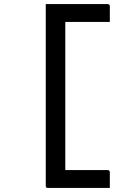

<svg xmlns="http://www.w3.org/2000/svg" viewBox="-20 -776 640 944"><path d="M520 148H216Q213 148 211 147.5Q209 147 207.5 145.5Q206 144 205.5 142Q205 140 205 137Q205 37 205 -62.5Q205 -162 205 -262Q205 -362 205 -462.5Q205 -563 205 -662Q205 -685 205 -709Q205 -733 205 -756Q215 -756 225 -756Q235 -756 245 -756H509Q514 -756 517 -753Q520 -750 520 -745Q520 -725 520 -707Q520 -689 520 -668H301Q301 -577 301 -486Q301 -395 301 -304Q301 -213 301 -121.5Q301 -30 301 60H509Q514 60 517 63Q520 66 520 71Q520 91 520 110Q520 129 520 148Z"/></svg>

Font: Rec Mono Linear
Style: Regular
Weight: 400
Monospace: yes
Version: Version 1.085; ttfautohint (v1.8.4.7-5d5b)